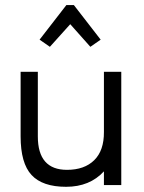

<svg xmlns="http://www.w3.org/2000/svg" viewBox="-20 -719 561 746"><path d="M451.2 -439.9V0H383.8V-53.2Q328.6 6.8 236.8 6.8Q145 6.8 102.5 -39.1Q60.1 -85 60.1 -189V-439.9H127V-189Q127 -59.1 240.2 -59.1Q308.1 -59.1 346.2 -96.7Q384.3 -134.3 383.8 -206.1V-439.9ZM331.1 -537.1 252.9 -625 173.8 -537.1 133.8 -564.9 237.8 -699.2H267.1L371.1 -564.9Z"/></svg>

Font: Arcon-Regular
Style: Regular
Weight: 400
Designer: M. Zarth
Foundry: martin zarth - visuelle & digitale kommunikation
Version: Version 1.131;PS 001.131;hotconv 1.0.70;makeotf.lib2.5.58329